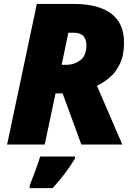

<svg xmlns="http://www.w3.org/2000/svg" viewBox="-20 -734 690 975"><path d="M16.1 0 167 -713.9H356Q479 -713.9 544.4 -665Q609.9 -616.2 609.9 -518.1Q609.9 -452.6 588.4 -408.9Q566.9 -365.2 535.2 -338.9Q503.4 -312.5 472.2 -298.8L601.1 0H393.1L297.9 -259.8H262.2L207 0ZM293 -404.8H317.9Q356.4 -404.8 387.7 -428Q418.9 -451.2 418.9 -505.9Q418.9 -531.7 404.3 -549.8Q389.6 -567.9 353 -567.9H327.1ZM130.9 221.2V208Q143.6 175.8 158.9 134.5Q174.3 93.3 184.1 61H360.8V70.8Q336.9 110.8 308.6 147.9Q280.3 185.1 247.1 221.2Z"/></svg>

Font: Open Sans ExtraBold
Style: Italic
Weight: 800
Italic angle: -12°
Designer: Monotype Design Team
Foundry: Monotype Imaging Inc.
Version: Version 3.000; ttfautohint (v1.8.4)